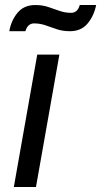

<svg xmlns="http://www.w3.org/2000/svg" viewBox="-20 -743 402 763"><path d="M35 0 128 -526H216L123 0ZM17 -619Q24 -661 49.5 -692Q75 -723 120 -723Q148 -723 171 -715.5Q194 -708 216 -700Q238 -692 263 -692Q274 -692 283 -699Q292 -706 297 -723H362Q354 -681 328.5 -650Q303 -619 258 -619Q230 -619 207 -626.5Q184 -634 162 -642Q140 -650 115 -650Q104 -650 95 -643Q86 -636 81 -619Z"/></svg>

Font: Archivo VF Beta
Style: Italic
Weight: 400
Italic angle: -10°
Designer: Hector Gatti
Foundry: Omnibus-Type
Version: Version 1.002